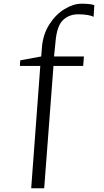

<svg xmlns="http://www.w3.org/2000/svg" viewBox="-20 -841 559 1034"><path d="M87 -486 89 -516 202 -537 206 -588Q212 -657 246 -710Q280 -763 327.5 -792Q375 -821 419 -821Q469 -821 488 -813L484 -750Q475 -756 453 -760Q431 -764 401 -764Q352 -764 319 -732.5Q286 -701 279 -616L271 -537H432L428 -486H268L218 173H148L197 -486Z"/></svg>

Font: Martel UltraLight
Style: Regular
Weight: 250
Designer: Dan Reynolds
Foundry: Dan Reynolds
Version: Version 1.001; ttfautohint (v1.1) -l 5 -r 5 -G 72 -x 0 -D la